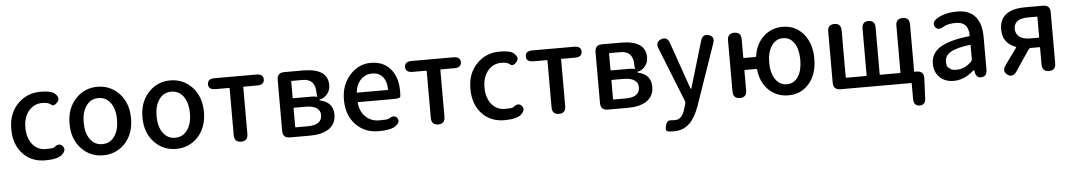

<svg xmlns="http://www.w3.org/2000/svg" viewBox="-39 -972 8987 1611"><g transform="rotate(-5 4454.0 -167.0)"><path d="M311 13Q196 13 124 -62Q48 -141 48 -274Q48 -407 130 -488Q206 -564 320 -564Q409 -564 438 -538Q483 -499 452 -464Q421 -429 398.5 -449Q376 -469 326 -469Q256 -469 211.5 -415.5Q167 -362 167 -275Q167 -188 210 -134.5Q253 -81 322 -81Q383 -81 392 -88Q437 -127 466 -93Q495 -60 451 -20Q413 13 311 13Z M618 -62Q539 -143 539 -275Q539 -407 618 -488Q691 -564 798 -564Q905 -564 979 -488Q1057 -407 1057 -275Q1057 -143 979 -62Q905 13 798 13Q691 13 618 -62ZM696 -134Q734 -81 798.5 -81Q863 -81 901 -134Q939 -187 939 -275Q939 -363 901 -416Q863 -469 798.5 -469Q734 -469 696 -416Q658 -363 658 -275Q658 -187 696 -134Z M1232 -62Q1153 -143 1153 -275Q1153 -407 1232 -488Q1305 -564 1412 -564Q1519 -564 1593 -488Q1671 -407 1671 -275Q1671 -143 1593 -62Q1519 13 1412 13Q1305 13 1232 -62ZM1310 -134Q1348 -81 1412.5 -81Q1477 -81 1515 -134Q1553 -187 1553 -275Q1553 -363 1515 -416Q1477 -469 1412.5 -469Q1348 -469 1310 -416Q1272 -363 1272 -275Q1272 -187 1310 -134Z M1961 0Q1903 0 1903 -60V-453Q1903 -458 1898 -458H1785Q1725 -458 1725 -504Q1725 -550 1785 -550H2135Q2195 -550 2195 -504Q2195 -458 2135 -458H2023Q2018 -458 2018 -453V-60Q2018 0 1961 0Z M2371 0Q2311 0 2311 -60V-490Q2311 -550 2371 -550H2529Q2738 -550 2738 -409Q2738 -366 2714 -336Q2690 -306 2658 -296.5Q2626 -287 2626 -353Q2626 -471 2520 -471H2428Q2423 -471 2423 -466V-330Q2423 -325 2428 -325H2586Q2646 -325 2646 -293Q2646 -288 2654 -286Q2760 -261 2760 -158Q2760 -78 2697 -37Q2640 0 2539 0ZM2423 -85Q2423 -80 2428 -80H2529Q2648 -80 2648 -165Q2648 -203 2616.5 -224Q2585 -245 2525 -245H2428Q2423 -245 2423 -240Z M3118 13Q3003 13 2928 -63Q2850 -142 2850 -275Q2850 -403 2928 -486Q3000 -564 3101 -564Q3208 -564 3268 -492Q3326 -423 3326 -304Q3326 -273 3323 -259Q3320 -245 3264 -245H2968Q2963 -245 2963 -240Q2970 -167 3015.5 -122Q3061 -77 3133 -77Q3201 -77 3211 -84Q3261 -116 3284 -82Q3307 -47 3257 -14Q3217 13 3118 13ZM2963 -330Q2962 -325 2967 -325H3221Q3226 -325 3226 -330Q3226 -396 3194.5 -435Q3163 -474 3103 -474Q3049 -474 3011 -436Q2970 -395 2963 -330Z M3621 0Q3563 0 3563 -60V-453Q3563 -458 3558 -458H3445Q3385 -458 3385 -504Q3385 -550 3445 -550H3795Q3855 -550 3855 -504Q3855 -458 3795 -458H3683Q3678 -458 3678 -453V-60Q3678 0 3621 0Z M4178 13Q4063 13 3991 -62Q3915 -141 3915 -274Q3915 -407 3997 -488Q4073 -564 4187 -564Q4276 -564 4305 -538Q4350 -499 4319 -464Q4288 -429 4265.5 -449Q4243 -469 4193 -469Q4123 -469 4078.5 -415.5Q4034 -362 4034 -275Q4034 -188 4077 -134.5Q4120 -81 4189 -81Q4250 -81 4259 -88Q4304 -127 4333 -93Q4362 -60 4318 -20Q4280 13 4178 13Z M4638 0Q4580 0 4580 -60V-453Q4580 -458 4575 -458H4462Q4402 -458 4402 -504Q4402 -550 4462 -550H4812Q4872 -550 4872 -504Q4872 -458 4812 -458H4700Q4695 -458 4695 -453V-60Q4695 0 4638 0Z M5048 0Q4988 0 4988 -60V-490Q4988 -550 5048 -550H5206Q5415 -550 5415 -409Q5415 -366 5391 -336Q5367 -306 5335 -296.5Q5303 -287 5303 -353Q5303 -471 5197 -471H5105Q5100 -471 5100 -466V-330Q5100 -325 5105 -325H5263Q5323 -325 5323 -293Q5323 -288 5331 -286Q5437 -261 5437 -158Q5437 -78 5374 -37Q5317 0 5216 0ZM5100 -85Q5100 -80 5105 -80H5206Q5325 -80 5325 -165Q5325 -203 5293.5 -224Q5262 -245 5202 -245H5105Q5100 -245 5100 -240Z M5585 230Q5546 230 5529 223.5Q5512 217 5524 173Q5537 129 5573 136Q5578 137 5605 137Q5658 137 5684 62Q5693 34 5701 6Q5704 -4 5697 -22L5517 -474Q5494 -530 5546 -549Q5598 -568 5617 -511L5753 -122Q5756 -112 5758.5 -112Q5761 -112 5764 -121L5879 -507Q5897 -565 5947 -549Q5998 -533 5978 -476L5802 33Q5767 130 5721 176Q5667 230 5585 230Z M6570 13Q6471 13 6404 -52Q6337 -117 6326 -224Q6325 -231 6318 -231H6224Q6219 -231 6219 -226V-60Q6219 0 6162 0Q6104 0 6104 -60V-490Q6104 -550 6162 -550Q6219 -550 6219 -490V-337Q6219 -332 6224 -332H6320Q6327 -332 6328 -339Q6342 -440 6408.5 -502Q6475 -564 6570 -564Q6674 -564 6741 -488Q6812 -408 6812 -275Q6812 -142 6741 -62Q6674 13 6570 13ZM6468 -134Q6504 -81 6564.5 -81Q6625 -81 6659.5 -133.5Q6694 -186 6694 -274.5Q6694 -363 6659.5 -416Q6625 -469 6564.5 -469Q6504 -469 6468 -415.5Q6432 -362 6432 -274.5Q6432 -187 6468 -134Z M7658 194Q7608 193 7608 133V5Q7608 0 7603 0H7008Q6948 0 6948 -60V-490Q6948 -550 7005 -550Q7061 -550 7061 -490V-97Q7061 -92 7066 -92H7232Q7237 -92 7237 -97V-490Q7237 -550 7292 -550Q7347 -550 7347 -490V-97Q7347 -92 7352 -92H7517Q7522 -92 7522 -97V-490Q7522 -550 7580 -550Q7637 -550 7637 -490V-97Q7637 -92 7642 -92H7658Q7719 -92 7717 -31L7710 135Q7708 195 7658 194Z M7961 13Q7889 13 7844 -30.5Q7799 -74 7799 -146Q7799 -234 7877.5 -282.5Q7956 -331 8122 -349Q8128 -350 8128 -356Q8126 -470 8023 -470Q7952 -470 7917 -448Q7866 -416 7843 -453Q7819 -491 7870 -523Q7935 -564 8043 -564Q8144 -564 8194 -502Q8243 -443 8243 -331V-59Q8243 0 8196 3Q8150 7 8142 -51L8141 -56Q8140 -63 8138 -63Q8136 -63 8122 -51Q8048 13 7961 13ZM7996 -78Q8058 -78 8116 -131Q8128 -142 8128 -159V-272Q8128 -277 8123 -276Q8010 -263 7958 -232Q7910 -203 7910 -154Q7910 -115 7922.5 -105.5Q7935 -96 7946 -87Q7957 -78 7996 -78Z M8414 0Q8371 -31 8406 -80L8507 -220Q8510 -224 8505 -226Q8395 -266 8395 -381Q8395 -550 8614 -550H8762Q8822 -550 8822 -490V-60Q8822 0 8765 0Q8707 0 8707 -60V-201Q8707 -206 8702 -206H8631Q8617 -206 8609 -194L8492 -20Q8458 30 8414 0ZM8631 -286H8702Q8707 -286 8707 -291V-458Q8707 -463 8702 -463H8631Q8509 -463 8509 -378Q8509 -334 8541 -310Q8573 -286 8631 -286Z"/></g></svg>

Font: Resource Han Rounded TW Medium
Style: Regular
Weight: 500
Designer: Cyano Hao (round all glyphs); Ryoko NISHIZUKA 西塚涼子 (kana, bopomofo & ideographs); Paul D. Hunt (Latin, Greek & Cyrillic)
Foundry: Cyano Hao
Version: 0.990